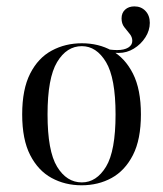

<svg xmlns="http://www.w3.org/2000/svg" viewBox="-20 -560 504 592"><path d="M346 -396.8Q333.1 -396.8 323.4 -398Q313.7 -399.2 294.4 -403.2L288.7 -412.1Q303.2 -408.9 316.9 -407.3Q330.6 -405.6 341.1 -405.6Q362.9 -405.6 375.4 -413.3Q387.9 -421 387.9 -433.9Q387.9 -446 379.8 -455.6Q371.8 -465.3 363.3 -476.2Q354.8 -487.1 354.8 -503.2Q354.8 -520.2 365.7 -530.2Q376.6 -540.3 394.4 -540.3Q415.3 -540.3 428.6 -526.2Q441.9 -512.1 441.9 -489.5Q441.9 -466.1 428.2 -444.8Q414.5 -423.4 392.7 -410.1Q371 -396.8 346 -396.8ZM231.5 11.3Q180.6 11.3 139.1 -11.3Q97.6 -33.9 73 -81.9Q48.4 -129.8 48.4 -207.3Q48.4 -284.7 73 -333.1Q97.6 -381.5 139.5 -404Q181.5 -426.6 232.3 -426.6Q283.9 -426.6 324.6 -404Q365.3 -381.5 389.9 -333.1Q414.5 -284.7 414.5 -207.3Q414.5 -129.8 389.9 -81.9Q365.3 -33.9 324.2 -11.3Q283.1 11.3 231.5 11.3ZM232.3 2.4Q277.4 2.4 306.9 -46Q336.3 -94.4 336.3 -207.3Q336.3 -319.4 306.9 -368.5Q277.4 -417.7 232.3 -417.7Q185.5 -417.7 156 -368.5Q126.6 -319.4 126.6 -207.3Q126.6 -94.4 156 -46Q185.5 2.4 232.3 2.4Z"/></svg>

Font: Playfair 144pt SemiCondensed Light
Style: Regular
Weight: 300
Width: 4
Designer: Claus Eggers Sørensen
Foundry: Claus Eggers Sørensen
Version: Version 2.203